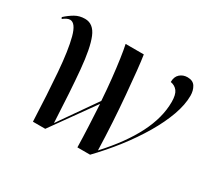

<svg xmlns="http://www.w3.org/2000/svg" viewBox="-113 -725 981 905"><g transform="rotate(30 377.5 -273.0)"><path d="M148 0Q142 -148 133 -262Q124 -376 107 -440Q90 -504 60 -504Q51 -504 41.5 -499Q32 -494 23 -487L19 -495Q42 -516 65.5 -529.5Q89 -543 119 -543Q165 -543 187 -489.5Q209 -436 219 -325.5Q229 -215 237 -44L378 -246Q374 -307 368 -363Q362 -419 355.5 -464Q349 -509 343 -536H442Q447 -505 452.5 -451Q458 -397 464 -329Q470 -261 474.5 -185.5Q479 -110 481 -36Q574 -137 621 -229.5Q668 -322 668 -407Q668 -447 654.5 -465Q641 -483 617 -487Q617 -516 634 -531Q651 -546 675 -546Q705 -546 717.5 -525.5Q730 -505 730 -477Q730 -428 709 -369.5Q688 -311 650.5 -247.5Q613 -184 564 -121Q515 -58 459 0H390Q389 -53 386 -115.5Q383 -178 380 -231L215 0Z"/></g></svg>

Font: Noto Serif Display SemiCondensed Medium
Style: Italic
Weight: 500
Width: 4
Italic angle: -12°
Designer: Monotype Design Team
Foundry: Monotype Imaging Inc.
Version: Version 2.009